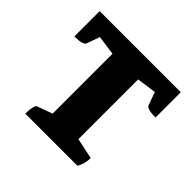

<svg xmlns="http://www.w3.org/2000/svg" viewBox="-157 -812 984 984"><g transform="rotate(45 335.0 -320.5)"><path d="M143 0Q143 -29 147.5 -47.5Q152 -66 159 -69L242 -99V-533L136 -548L111 -478Q108 -469 93.5 -463.5Q79 -458 41 -458V-641H629V-458Q592 -458 577 -463.5Q562 -469 559 -478L534 -548L428 -533V-100L541 -76Q541 -57 537 -39.5Q533 -22 521 0Z"/></g></svg>

Font: Petrona Black
Style: Regular
Weight: 900
Designer: Ringo R. Seeber
Foundry: Ringo R. Seeber
Version: Version 2.001; ttfautohint (v1.8.3)